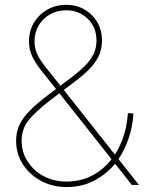

<svg xmlns="http://www.w3.org/2000/svg" viewBox="-20 -756 596 785"><path d="M252 8.8Q194.3 8.8 147.5 -16.6Q100.6 -42 73.2 -84.7Q45.9 -127.4 45.9 -180.7Q45.9 -217.3 60.3 -247.1Q74.7 -276.9 103.3 -305.2Q131.8 -333.5 174.3 -365.7L278.8 -444.8Q304.7 -464.4 326.4 -485.8Q348.1 -507.3 361.3 -532.7Q374.5 -558.1 374.5 -589.8Q374.5 -644 339.1 -679Q303.7 -713.9 250.5 -713.9Q213.9 -713.9 184.6 -697.3Q155.3 -680.7 138.2 -652.1Q121.1 -623.5 121.1 -586.9Q121.1 -557.1 133.5 -532Q146 -506.8 168.2 -479.5Q190.4 -452.1 219.7 -415L547.9 0H519L201.7 -401.4Q172.9 -438 149.4 -467Q126 -496.1 112.3 -524.4Q98.6 -552.7 98.6 -586.9Q98.6 -629.9 118.9 -663.6Q139.2 -697.3 173.6 -716.8Q208 -736.3 250.5 -736.3Q292.5 -736.3 325.4 -717.3Q358.4 -698.2 377.7 -665.3Q397 -632.3 397 -589.8Q397 -553.2 382.3 -524.4Q367.7 -495.6 343.8 -471.7Q319.8 -447.8 292.5 -427.2L188 -348.1Q127 -301.8 97.7 -265.4Q68.4 -229 68.4 -180.7Q68.4 -133.8 92.8 -95.9Q117.2 -58.1 158.4 -35.9Q199.7 -13.7 252 -13.7Q305.2 -13.7 349.4 -34.7Q393.6 -55.7 426.5 -93.3Q459.5 -130.9 479.2 -181.9Q499 -232.9 502.9 -293.5L525.4 -292Q523.4 -255.9 514.9 -221.2Q506.3 -186.5 492.4 -156Q478.5 -125.5 460.4 -99.6L452.6 -89.4Q419.9 -47.9 368.9 -19.5Q317.9 8.8 252 8.8Z"/></svg>

Font: Inter 24pt Thin
Style: Regular
Weight: 250
Designer: Rasmus Andersson
Foundry: rsms
Version: Version 4.001;git-66647c0bb